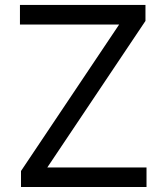

<svg xmlns="http://www.w3.org/2000/svg" viewBox="-20 -747 665 767"><path d="M63.9 0V-63.9L456 -649.1H59.7V-727.3H561.1V-663.4L169 -78.1H565.3V0Z"/></svg>

Font: Inter Zeller
Style: Regular
Weight: 400
Designer: Rasmus Andersson; Joe Bland
Foundry: zeller
Version: Version 3.015;git-dec3a8cb1